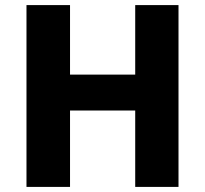

<svg xmlns="http://www.w3.org/2000/svg" viewBox="-20 -827 805 754"><path d="M681 -93H511V-393H255V-93H84V-807H255V-534H511V-807H681Z"/></svg>

Font: Noto Sans Telugu UI ExtraBold
Style: Regular
Weight: 800
Designer: Jelle Bosma - Monotype Design Team
Foundry: Monotype Imaging Inc.
Version: Version 2.005; ttfautohint (v1.8.4.7-5d5b)